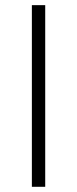

<svg xmlns="http://www.w3.org/2000/svg" viewBox="-20 -718 296 738"><path d="M153.8 -698.2V0H102.5V-698.2Z"/></svg>

Font: Sansation Light
Style: Light
Weight: 300
Designer: Bernd Montag
Version: Version 1.301